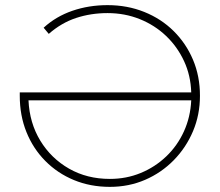

<svg xmlns="http://www.w3.org/2000/svg" viewBox="-20 -724 856 748"><path d="M408 4Q332 4 268 -22.5Q204 -49 156.5 -97Q109 -145 83 -209.5Q57 -274 57 -351V-364H725Q723 -430 697 -486Q671 -542 627 -584Q583 -626 524.5 -649.5Q466 -673 399 -673Q334 -673 276.5 -654Q219 -635 170 -592L150 -616Q198 -660 262 -682Q326 -704 399 -704Q476 -704 542 -677.5Q608 -651 656.5 -603Q705 -555 732 -491Q759 -427 759 -351Q759 -277 732 -213Q705 -149 657 -100Q609 -51 545.5 -23.5Q482 4 408 4ZM725 -333H91Q95 -245 137 -176Q179 -107 249 -67Q319 -27 408 -27Q472 -27 528 -50Q584 -73 627.5 -114.5Q671 -156 696.5 -212Q722 -268 725 -333Z"/></svg>

Font: Montserrat ExtraLight
Style: Regular
Weight: 200
Designer: Julieta Ulanovsky
Foundry: Julieta Ulanovsky
Version: Version 9.000; ttfautohint (v1.8.4.7-5d5b)